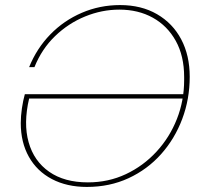

<svg xmlns="http://www.w3.org/2000/svg" viewBox="-20 -730 808 758"><path d="M707 -414V-426Q707 -509 674 -568.5Q641 -628 583.5 -660Q526 -692 451 -692Q382 -692 316 -665Q250 -638 197.5 -587.5Q145 -537 116 -465H95Q125 -539 178.5 -594Q232 -649 303 -679.5Q374 -710 454 -710Q538 -710 600 -674Q662 -638 695.5 -574.5Q729 -511 729 -427Q729 -339 699.5 -260.5Q670 -182 616 -121.5Q562 -61 487.5 -26.5Q413 8 323 8Q244 8 185 -23Q126 -54 94 -111Q62 -168 62 -244Q62 -272 66.5 -302.5Q71 -333 78 -358H708L705 -341H95Q72 -243 93 -168.5Q114 -94 174 -52Q234 -10 327 -10Q408 -10 477 -42.5Q546 -75 598 -131.5Q650 -188 678.5 -260.5Q707 -333 707 -414Z"/></svg>

Font: Poppins Variable
Style: Italic
Weight: 100
Italic angle: -10°
Designer: Jonny Pinhorn
Foundry: Indian Type Foundry
Version: Version 6.000